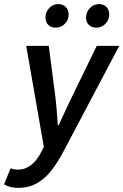

<svg xmlns="http://www.w3.org/2000/svg" viewBox="-68 -715 602 937"><path d="M22 202Q2 202 -16.5 197.5Q-35 193 -48 184L-16 106Q0 113 22 113Q54 113 83.5 90.5Q113 68 133 27L146 2L60 -491H170L202 -244Q206 -212 209 -174Q212 -136 214 -104H218Q234 -137 251 -174.5Q268 -212 284 -244L404 -491H514L246 16Q213 80 179.5 121Q146 162 107.5 182Q69 202 22 202ZM204 -580Q182 -580 168 -593Q154 -606 154 -630Q154 -656 172 -675.5Q190 -695 217 -695Q238 -695 252.5 -681.5Q267 -668 267 -644Q267 -618 248.5 -599Q230 -580 204 -580ZM402 -580Q380 -580 366 -593Q352 -606 352 -630Q352 -656 370.5 -675.5Q389 -695 415 -695Q437 -695 451 -681.5Q465 -668 465 -644Q465 -618 446.5 -599Q428 -580 402 -580Z"/></svg>

Font: Source Sans 3 ExtraLight SemiBold
Style: Italic
Weight: 600
Italic angle: -11°
Version: Version 3.052;hotconv 1.1.0;makeotfexe 2.6.0